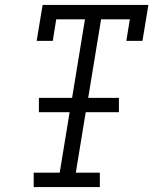

<svg xmlns="http://www.w3.org/2000/svg" viewBox="-20 -755 640 775"><path d="M116 0V-58H221L261 -302H137V-360H271L323 -677H207L193 -590H128L152 -735H579L555 -590H490L504 -677H388L336 -360H460V-302H326L286 -58H383V0Z"/></svg>

Font: Iosevka Etoile Light Oblique
Style: Regular
Weight: 300
Italic angle: -9°
Designer: Belleve Invis
Foundry: Belleve Invis
Version: Version 15.5.2; ttfautohint (v1.8.4)